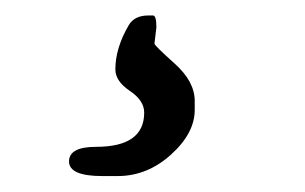

<svg xmlns="http://www.w3.org/2000/svg" viewBox="-20 -17 393 247"><path d="M131.3 209.5H111.8Q68.8 209.5 68.8 190.7Q68.8 171.9 103.5 171.9Q165.5 171.9 165.5 127.9Q165.5 112.3 147 99.9Q128.4 87.4 128.4 72.3Q128.4 44.9 145.5 15.6Q152.8 2.9 170.9 2.9H176.8Q181.2 2.9 181.2 18.1L178.7 39.1Q178.7 41.5 204.6 64.7Q230.5 87.9 230.5 112.8V124.5Q230.5 154.3 200 181.9Q169.4 209.5 131.3 209.5Z"/></svg>

Font: Averia Libre Light
Style: Italic
Weight: 300
Italic angle: -8.5°
Version: Version 1.002